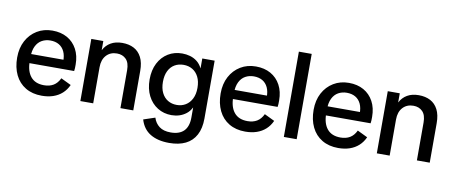

<svg xmlns="http://www.w3.org/2000/svg" viewBox="-76 -1038 3727 1576"><g transform="rotate(10 1787.5 -249.5)"><path d="M288 12Q210 12 153 -22Q96 -56 66 -118Q36 -180 36 -262Q36 -342 68 -402Q100 -462 156 -496Q212 -530 284 -530Q355 -530 407.5 -500.5Q460 -471 489.5 -416.5Q519 -362 519 -288Q519 -273 518.5 -258.5Q518 -244 516 -234H92V-310H450L414 -294Q415 -344 399 -378Q383 -412 353 -429.5Q323 -447 281 -447Q242 -447 210.5 -429.5Q179 -412 161 -375.5Q143 -339 143 -282V-250Q143 -168 180.5 -122Q218 -76 292 -76Q338 -76 370.5 -95.5Q403 -115 423 -157L508 -116Q489 -74 457.5 -45.5Q426 -17 383.5 -2.5Q341 12 288 12Z M943 0V-316Q943 -378 914 -407.5Q885 -437 838 -437Q783 -437 749.5 -400.5Q716 -364 716 -301V0H609V-518H709V-443H710Q731 -484 770.5 -507Q810 -530 866 -530Q922 -530 963 -508.5Q1004 -487 1027 -442.5Q1050 -398 1050 -329V0Z M1385 212Q1290 212 1228 174.5Q1166 137 1143 59L1239 27Q1253 72 1288 98.5Q1323 125 1383 125Q1455 125 1492.5 87.5Q1530 50 1530 -26V-108H1529Q1513 -76 1486.5 -55.5Q1460 -35 1429 -25.5Q1398 -16 1365 -16Q1300 -16 1248.5 -48Q1197 -80 1167.5 -138Q1138 -196 1138 -274Q1138 -352 1167.5 -409.5Q1197 -467 1248.5 -498.5Q1300 -530 1366 -530Q1399 -530 1431 -521Q1463 -512 1489.5 -491.5Q1516 -471 1533 -437H1534V-518H1637V-36Q1637 46 1607.5 101.5Q1578 157 1522 184.5Q1466 212 1385 212ZM1393 -106Q1434 -106 1466.5 -125.5Q1499 -145 1518 -182.5Q1537 -220 1537 -273Q1537 -327 1518 -364.5Q1499 -402 1466.5 -421Q1434 -440 1393 -440Q1351 -440 1318.5 -421Q1286 -402 1267.5 -364.5Q1249 -327 1249 -273Q1249 -220 1267.5 -182.5Q1286 -145 1318.5 -125.5Q1351 -106 1393 -106Z M1984 12Q1906 12 1849 -22Q1792 -56 1762 -118Q1732 -180 1732 -262Q1732 -342 1764 -402Q1796 -462 1852 -496Q1908 -530 1980 -530Q2051 -530 2103.5 -500.5Q2156 -471 2185.5 -416.5Q2215 -362 2215 -288Q2215 -273 2214.5 -258.5Q2214 -244 2212 -234H1788V-310H2146L2110 -294Q2111 -344 2095 -378Q2079 -412 2049 -429.5Q2019 -447 1977 -447Q1938 -447 1906.5 -429.5Q1875 -412 1857 -375.5Q1839 -339 1839 -282V-250Q1839 -168 1876.5 -122Q1914 -76 1988 -76Q2034 -76 2066.5 -95.5Q2099 -115 2119 -157L2204 -116Q2185 -74 2153.5 -45.5Q2122 -17 2079.5 -2.5Q2037 12 1984 12Z M2305 0V-711H2412V0Z M2759 12Q2681 12 2624 -22Q2567 -56 2537 -118Q2507 -180 2507 -262Q2507 -342 2539 -402Q2571 -462 2627 -496Q2683 -530 2755 -530Q2826 -530 2878.5 -500.5Q2931 -471 2960.5 -416.5Q2990 -362 2990 -288Q2990 -273 2989.5 -258.5Q2989 -244 2987 -234H2563V-310H2921L2885 -294Q2886 -344 2870 -378Q2854 -412 2824 -429.5Q2794 -447 2752 -447Q2713 -447 2681.5 -429.5Q2650 -412 2632 -375.5Q2614 -339 2614 -282V-250Q2614 -168 2651.5 -122Q2689 -76 2763 -76Q2809 -76 2841.5 -95.5Q2874 -115 2894 -157L2979 -116Q2960 -74 2928.5 -45.5Q2897 -17 2854.5 -2.5Q2812 12 2759 12Z M3414 0V-316Q3414 -378 3385 -407.5Q3356 -437 3309 -437Q3254 -437 3220.5 -400.5Q3187 -364 3187 -301V0H3080V-518H3180V-443H3181Q3202 -484 3241.5 -507Q3281 -530 3337 -530Q3393 -530 3434 -508.5Q3475 -487 3498 -442.5Q3521 -398 3521 -329V0Z"/></g></svg>

Font: TikTok Sans 24pt Medium
Style: Regular
Weight: 500
Version: Version 4.000